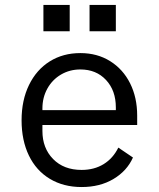

<svg xmlns="http://www.w3.org/2000/svg" viewBox="-20 -742 640 774"><path d="M67 -257Q67 -338 97 -399.5Q127 -461 180.5 -494.5Q234 -528 304 -528Q372 -528 424 -495.5Q476 -463 504.5 -406Q533 -349 533 -276V-238H151V-214Q151 -145 194 -101Q237 -57 309 -57Q360 -57 398 -80.5Q436 -104 457 -147L516 -107Q492 -53 437.5 -20.5Q383 12 309 12Q236 12 181 -21Q126 -54 96.5 -115Q67 -176 67 -257ZM151 -305V-298H447V-309Q447 -377 407.5 -419.5Q368 -462 304 -462Q261 -462 226 -441.5Q191 -421 171 -385Q151 -349 151 -305ZM447 -722V-616H341V-722ZM261 -722V-616H155V-722Z"/></svg>

Font: iA Writer Mono V
Style: Regular
Weight: 400
Designer: Mike Abbink, Paul van der Laan, Pieter van Rosmalen
Foundry: Bold Monday
Version: Version 2.000